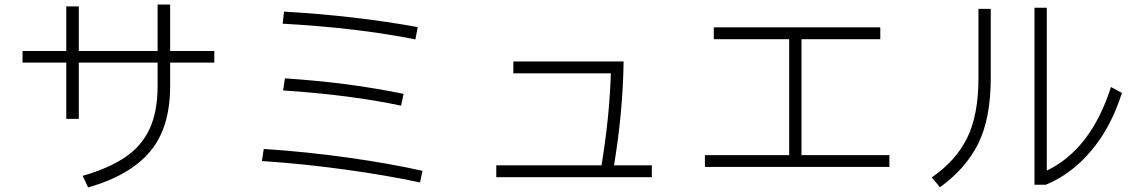

<svg xmlns="http://www.w3.org/2000/svg" viewBox="-20 -804 5020 843"><path d="M921 -580V-529H727V-426Q727 -242 638 -137.5Q549 -33 367 19L343 -32Q458 -65 530 -114Q602 -163 637 -238.5Q672 -314 672 -427V-529H326V-282H271V-529H79V-580H271V-776H326V-580H672V-784H727V-580Z M1227 -753Q1539 -735 1814 -685L1804 -631Q1547 -682 1221 -700ZM1231 -460Q1378 -450 1500.5 -434Q1623 -418 1752 -392L1741 -340Q1521 -387 1223 -407ZM1138 -150Q1323 -138 1508 -112Q1693 -86 1835 -54L1824 -3Q1680 -34 1495.5 -59.5Q1311 -85 1130 -97Z M2842 -78V-26H2159V-78H2621Q2656 -289 2662 -482H2234V-534H2718Q2715 -314 2676 -78Z M3885 -71H3075V-123H3445V-632H3114V-684H3845V-632H3499V-123H3885Z M4906 -396Q4858 -245 4771 -142Q4684 -39 4572 7H4522V-770H4576V-55Q4770 -148 4858 -422ZM4276 -765H4330V-462Q4330 -285 4275.5 -174.5Q4221 -64 4107 18L4071 -25Q4178 -99 4227 -199.5Q4276 -300 4276 -461Z"/></svg>

Font: IBM Plex Sans JP Light
Style: Regular
Weight: 300
Designer: Mike Abbink; Paul van der Laan; Pieter van Rosmalen; Wujin Sim; Yejin Wi; Jinhee Kim; Boomi Park; Yona Kim; Kichan Ma
Foundry: Sandoll Inc.
Version: Version 1.002